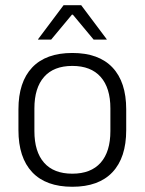

<svg xmlns="http://www.w3.org/2000/svg" viewBox="-20 -702 553 734"><path d="M256.5 12Q155.5 12 103 -43.8Q50.5 -99.5 50.5 -204.5V-284Q50.5 -388.5 103 -444Q155.5 -499.5 256.5 -499.5Q357.5 -499.5 410 -444Q462.5 -388.5 462.5 -284V-204.5Q462.5 -99.5 410 -43.8Q357.5 12 256.5 12ZM256.5 -38Q327.5 -38 364.8 -80Q402 -122 402 -201V-287.5Q402 -366 364.8 -408Q327.5 -450 256.5 -450Q185.5 -450 148.5 -408Q111.5 -366 111.5 -287.5V-201Q111.5 -122 148.5 -80Q185.5 -38 256.5 -38ZM223 -682H290.5L388 -552V-550.5H338L258.5 -646H255L175.5 -550.5H125.5V-552Z"/></svg>

Font: Anek Odia Medium Light
Style: Regular
Weight: 300
Version: Version 1.003